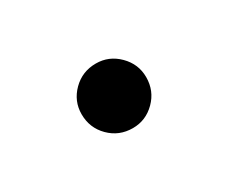

<svg xmlns="http://www.w3.org/2000/svg" viewBox="-37 -412 302 255"><g transform="rotate(-30 114.5 -284.5)"><path d="M65 -285Q65 -305 79.5 -319.5Q94 -334 115 -334Q135 -334 149.5 -319.5Q164 -305 164 -285Q164 -264 149.5 -249.5Q135 -235 115 -235Q94 -235 79.5 -249.5Q65 -264 65 -285Z"/></g></svg>

Font: Cambay Devanagari
Style: Regular
Weight: 400
Designer: Pooja Saxena
Foundry: Pooja Saxena
Version: Version 1.180;PS 001.180;hotconv 1.0.70;makeotf.lib2.5.58329